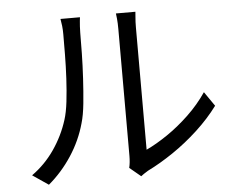

<svg xmlns="http://www.w3.org/2000/svg" viewBox="-54 -814 1107 903"><g transform="rotate(-5 500.0 -362.5)"><path d="M524 -21Q527 -33 528.5 -47.5Q530 -62 530 -77Q530 -87 530 -121Q530 -155 530 -204.5Q530 -254 530 -312Q530 -370 530 -428.5Q530 -487 530 -538Q530 -589 530 -626Q530 -663 530 -676Q530 -705 528 -724.5Q526 -744 525 -750H617Q617 -744 615 -724Q613 -704 613 -676Q613 -662 613 -626.5Q613 -591 613 -540.5Q613 -490 613 -432.5Q613 -375 613 -319Q613 -263 613 -215.5Q613 -168 613 -137Q613 -106 613 -99Q660 -121 713 -157Q766 -193 816.5 -241Q867 -289 905 -345L952 -277Q909 -219 851.5 -166Q794 -113 732 -71Q670 -29 611 0Q599 7 590.5 13Q582 19 577 23ZM66 -26Q129 -71 173 -135Q217 -199 240 -272Q251 -306 257 -357Q263 -408 266 -465.5Q269 -523 269.5 -577.5Q270 -632 270 -674Q270 -696 268 -713.5Q266 -731 263 -747H355Q354 -741 353 -729.5Q352 -718 351 -704Q350 -690 350 -675Q350 -633 349 -576.5Q348 -520 344.5 -458.5Q341 -397 335.5 -342Q330 -287 319 -250Q297 -170 250.5 -99Q204 -28 141 25Z"/></g></svg>

Font: Noto Sans TC
Style: Regular
Weight: 400
Designer: Ryoko NISHIZUKA  (kana, bopomofo & ideographs); Paul D. Hunt (Latin, Greek & Cyrillic); Sandoll Communications , Soo-you
Foundry: Adobe
Version: Version 2.004-H2;hotconv 1.0.118;makeotfexe 2.5.65603